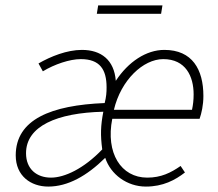

<svg xmlns="http://www.w3.org/2000/svg" viewBox="-20 -676 805 708"><path d="M158 12C230 12 300 -27 368 -94C388 -33 448 12 518 12C581 12 626 -12 662 -40L646 -64C610 -39 574 -21 523 -21C426 -21 369 -112 394 -238H716C723 -258 730 -288 730 -322C730 -420 689 -492 586 -492C519 -492 453 -448 407 -378C401 -455 353 -492 282 -492C227 -492 167 -468 122 -442L138 -413C181 -439 237 -458 278 -458C348 -458 373 -420 373 -354C373 -335 372 -320 366 -296C169 -288 38 -236 38 -103C38 -27 94 12 158 12ZM168 -21C116 -21 76 -52 76 -111C76 -211 190 -260 361 -264C351 -212 350 -178 357 -125C289 -54 218 -21 168 -21ZM400 -271C426 -381 508 -458 582 -458C665 -458 694 -394 694 -328C694 -307 692 -290 688 -271ZM337 -625H574L579 -656H342Z"/></svg>

Font: Source Sans Pro Light
Style: Italic
Weight: 300
Italic angle: -11°
Designer: Paul D. Hunt
Foundry: Adobe Systems Incorporated
Version: Version 3.006;hotconv 1.0.111;makeotfexe 2.5.65597